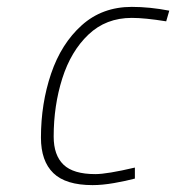

<svg xmlns="http://www.w3.org/2000/svg" viewBox="-20 -529 512 558"><path d="M99 -129Q99 -228 128.5 -315Q158 -402 217.5 -455.5Q277 -509 363 -509Q415 -509 472 -498L463 -467Q401 -477 363 -477Q288 -477 237 -428.5Q186 -380 161 -301Q136 -222 136 -132Q136 -78 164.5 -50.5Q193 -23 257 -23Q291 -23 372 -42V-10Q346 -3 311.5 3Q277 9 249 9Q171 9 135 -26Q99 -61 99 -129Z"/></svg>

Font: Cairo ExtraLight
Style: Italic
Weight: 275
Italic angle: -13°
Designer: Mohamed Gaber, Accademia di Belle Arti di Urbino and others
Foundry: Kief Type Foundry, Accademia di Belle Arti di Urbino and others
Version: Version 3.011